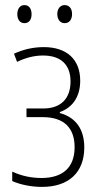

<svg xmlns="http://www.w3.org/2000/svg" viewBox="-20 -724 392 754"><path d="M48 -668C48 -648 58 -633 76 -633C94 -633 104 -647 104 -668C104 -690 94 -704 76 -704C58 -704 48 -689 48 -668ZM205 -669C205 -648 216 -633 234 -633C252 -633 263 -647 263 -669C263 -690 252 -704 234 -704C216 -704 205 -689 205 -669ZM145 10C250 10 311 -47 311 -145C311 -216 278 -263 215 -280V-284C261 -300 295 -340 295 -407C295 -490 243 -539 152 -539C111 -539 71 -530 35 -513L47 -481C80 -497 114 -506 149 -506C219 -506 257 -470 257 -404C257 -338 220 -298 150 -298H84V-264H148C233 -264 273 -220 273 -146C273 -67 227 -25 143 -25C103 -25 65 -33 28 -50V-13C59 1 103 10 145 10Z"/></svg>

Font: Noto Sans Condensed ExtraLight
Style: Regular
Weight: 200
Width: 3
Designer: Monotype Design Team
Foundry: Monotype Imaging Inc.
Version: Version 2.013